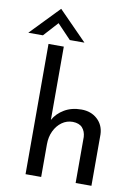

<svg xmlns="http://www.w3.org/2000/svg" viewBox="-152 -1058 809 1125"><g transform="rotate(10 253.0 -495.0)"><path d="M81 0V-775H172V-339Q194 -379 237 -404.5Q280 -430 338 -430Q396 -430 433.5 -395.5Q471 -361 473 -306V0H379V-274Q377 -307 358.5 -328Q340 -349 301 -350Q265 -350 236.5 -329.5Q208 -309 191 -274Q174 -239 174 -194V0ZM200 -819 118 -905 40 -819H-47L118 -990H119L287 -819Z"/></g></svg>

Font: Synthetic
Style: Regular
Weight: 400
Designer: Santiago Orozco
Foundry: Typemade
Version: Version 2.000; ttfautohint (v1.8.4.7-5d5b)